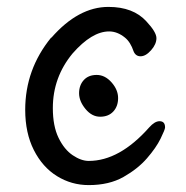

<svg xmlns="http://www.w3.org/2000/svg" viewBox="-20 -512 540 556"><path d="M322 -228Q322 -204 308 -189Q294 -174 270 -174Q246 -174 227.5 -196.5Q209 -219 209 -242Q209 -265 222.5 -280Q236 -295 260 -295Q284 -295 303 -273.5Q322 -252 322 -228ZM237 24Q187 24 145 -2Q103 -28 78 -77.5Q53 -127 53 -194Q53 -311 128 -403Q128 -403 129 -403Q207 -492 294 -492Q366 -492 404 -450Q433 -419 433 -401.5Q433 -384 417.5 -366.5Q402 -349 387 -349Q373 -349 367 -363Q358 -390 342 -403Q320 -421 296 -421Q246 -421 190 -357Q133 -288 133 -199Q133 -147 149.5 -113Q166 -79 190.5 -62.5Q215 -46 237 -46Q326 -46 412 -143Q428 -161 442 -161Q458 -161 458 -143Q458 -137 445 -110.5Q432 -84 405.5 -53.5Q379 -23 337.5 0.5Q296 24 237 24Z"/></svg>

Font: Moon Stars Kai HW
Style: Bold
Weight: 700
Designer: GuiWonder
Version: Version 1.101